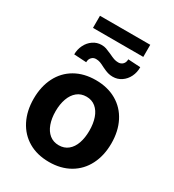

<svg xmlns="http://www.w3.org/2000/svg" viewBox="-209 -988 1007 1114"><g transform="rotate(30 295.0 -430.5)"><path d="M35.2 -263.7Q35.2 -345.2 66.7 -407.2Q98.1 -469.2 157 -503.2Q215.8 -537.1 294.9 -537.1Q374 -537.1 433.1 -503.2Q492.2 -469.2 523.9 -407.2Q555.7 -345.2 555.7 -263.7Q555.7 -182.1 523.9 -119.9Q492.2 -57.6 433.1 -23.4Q374 10.7 294.9 10.7Q215.8 10.7 157.2 -23.4Q98.6 -57.6 66.9 -119.9Q35.2 -182.1 35.2 -263.7ZM408.2 -263.7Q408.2 -311 395.5 -347.9Q382.8 -384.8 357.4 -405.8Q332 -426.8 295.9 -426.8Q259.3 -426.8 233.6 -405.8Q208 -384.8 194.8 -347.9Q181.6 -311 181.6 -263.7Q181.6 -216.8 194.8 -179.9Q208 -143.1 233.6 -122.3Q259.3 -101.6 295.9 -101.6Q332 -101.6 357.4 -122.3Q382.8 -143.1 395.5 -179.7Q408.2 -216.3 408.2 -263.7ZM368.2 -602.5Q353 -602.5 340.3 -605.7Q327.6 -608.9 315.9 -614Q304.2 -619.1 293.9 -624Q274.9 -634.3 262.2 -638.9Q249.5 -643.6 233.4 -643.6Q216.8 -643.6 205.1 -631.3Q193.4 -619.1 193.4 -598.6L110.4 -603.5Q110.4 -636.7 124.8 -666Q139.2 -695.3 164.8 -712.9Q190.4 -730.5 221.7 -730.5Q239.3 -730.5 253.2 -725.6Q267.1 -720.7 291 -710Q312 -699.7 325.4 -695.1Q338.9 -690.4 354.5 -690.4Q372.6 -690.4 384.5 -702.4Q396.5 -714.4 396.5 -735.4L479.5 -730.5Q480 -695.8 465.6 -666.5Q451.2 -637.2 425.5 -619.9Q399.9 -602.5 368.2 -602.5ZM464.8 -791H127.9V-872.1H464.8Z"/></g></svg>

Font: Pretendard Std
Style: Bold
Weight: 700
Designer: Base glyphs from Inter by Rasmus Andersson; Hangeul glyphs from Noto Sans CJK(Source Han Sans) by Jang Soo-young and Kan
Foundry: Kil Hyung-jin
Version: Version 1.309